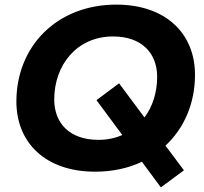

<svg xmlns="http://www.w3.org/2000/svg" viewBox="-20 -732 884 832"><path d="M825 -408C825 -588 697 -712 484 -712C226 -712 51 -531 51 -292C51 -112 179 12 392 12C467 12 536 -3 595 -31L677 80L777 6L697 -101C778 -176 825 -284 825 -408ZM406 -126C283 -126 215 -197 215 -301C215 -449 312 -574 470 -574C593 -574 661 -503 661 -399C661 -333 642 -271 606 -223L496 -371L398 -298L510 -147C479 -133 444 -126 406 -126Z"/></svg>

Font: AWKNG-Font
Style: Bold Italic
Weight: 700
Italic angle: -11.3°
Designer: Awakening Church
Foundry: Awakening Church
Version: Version 1.700;PS 001.700;hotconv 1.0.88;makeotf.lib2.5.64775